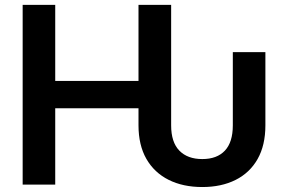

<svg xmlns="http://www.w3.org/2000/svg" viewBox="-20 -747 1160 777"><path d="M798.7 9.9Q720.5 9.9 662.5 -19.2Q604.4 -48.3 572.4 -104Q540.5 -159.8 540.5 -239.7V-308.9H203.5V0H71.7V-727.3H203.5V-419.4H540.5V-727.3H672.6V-239.7Q672.6 -171.5 705.8 -137.4Q739 -103.3 798.7 -103.3Q858 -103.3 890.1 -137.4Q922.2 -171.5 922.2 -239.7V-535.9H1054V-239.7Q1054 -159.1 1022.4 -103.3Q990.8 -47.6 933.2 -18.8Q875.7 9.9 798.7 9.9Z"/></svg>

Font: InterMG SemiBold
Style: Regular
Weight: 600
Designer: Rasmus Andersson
Foundry: rsms
Version: Version 3.019;December 26, 2023;FontCreator 15.0.0.2955 64-b